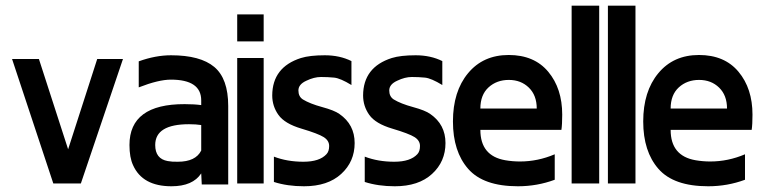

<svg xmlns="http://www.w3.org/2000/svg" viewBox="-20 -647 2677 677"><path d="M413.6 -439 265.1 0H168L22.5 -439H117.2L220.2 -120.6L322.8 -439Z M469.2 -430.7Q528.3 -452.1 583 -452.1Q686.5 -452.1 735.6 -410.9Q784.7 -369.6 784.7 -273.4V3.4H691.4L689.5 -35.6Q659.7 9.8 584.5 9.8Q482.4 9.8 449.2 -64.5Q436.5 -91.8 436.5 -135.7Q436.5 -280.3 631.3 -279.8Q665.5 -279.8 689.5 -276.4V-293Q689.5 -366.2 582.5 -366.2Q539.1 -366.2 469.2 -338.9ZM646.5 -209Q527.3 -209 527.3 -135.7Q527.3 -86.9 571.3 -79.1Q586.4 -76.2 606.9 -76.7Q669.9 -76.7 689.5 -116.2V-206.1Q670.9 -209 646.5 -209Z M909.7 -501H816.4V-596.2H909.7ZM909.7 0H816.4V-442.4H909.7Z M939.9 -310.5Q940.4 -410.2 1041 -442.4Q1072.3 -452.1 1125.2 -452.1Q1178.2 -452.1 1219.2 -431.6V-347.2Q1180.2 -371.1 1158.2 -373.3Q1136.2 -375.5 1111.8 -375.5Q1087.4 -375.5 1060.1 -362.3Q1032.2 -349.6 1032.2 -328.1Q1032.2 -306.6 1047.9 -296.4Q1072.8 -281.2 1116 -269.5Q1159.2 -257.8 1176.8 -245.1Q1230.5 -208 1230.5 -142.6Q1230.5 -77.1 1183.1 -33.7Q1135.7 9.8 1051.8 9.8Q993.2 9.8 945.8 -5.4V-94.7Q992.7 -76.7 1049.8 -76.7Q1106.9 -76.7 1131.3 -103.5Q1140.6 -113.3 1140.6 -132.3Q1140.6 -151.4 1121.3 -163.6Q1102.1 -175.8 1043 -193.4Q983.9 -210.9 961.9 -241.7Q939.9 -272.5 939.9 -310.5Z M1260.3 -310.5Q1260.7 -410.2 1361.3 -442.4Q1392.6 -452.1 1445.6 -452.1Q1498.5 -452.1 1539.6 -431.6V-347.2Q1500.5 -371.1 1478.5 -373.3Q1456.5 -375.5 1432.1 -375.5Q1407.7 -375.5 1380.4 -362.3Q1352.5 -349.6 1352.5 -328.1Q1352.5 -306.6 1368.2 -296.4Q1393.1 -281.2 1436.3 -269.5Q1479.5 -257.8 1497.1 -245.1Q1550.8 -208 1550.8 -142.6Q1550.8 -77.1 1503.4 -33.7Q1456.1 9.8 1372.1 9.8Q1313.5 9.8 1266.1 -5.4V-94.7Q1313 -76.7 1370.1 -76.7Q1427.2 -76.7 1451.7 -103.5Q1460.9 -113.3 1460.9 -132.3Q1460.9 -151.4 1441.7 -163.6Q1422.4 -175.8 1363.3 -193.4Q1304.2 -210.9 1282.2 -241.7Q1260.3 -272.5 1260.3 -310.5Z M1936 -13.2Q1874 9.8 1806.2 9.8Q1684.6 9.8 1630.9 -51.5Q1577.1 -112.8 1577.1 -218.8Q1577.1 -324.7 1630.4 -388.9Q1683.6 -453.1 1773.7 -453.1Q1863.8 -453.1 1913.1 -394Q1962.4 -335 1962.4 -242.7Q1962.4 -207.5 1959.5 -189H1673.8Q1673.8 -97.2 1761.7 -82Q1787.1 -77.6 1813.5 -77.6Q1876.5 -77.6 1936 -103ZM1872.6 -264.2Q1872.6 -311 1844.7 -338.1Q1816.9 -365.2 1774.2 -365.2Q1731.4 -365.2 1702.6 -338.9Q1673.8 -312.5 1673.8 -264.2Z M2092.8 0H1995.6V-627H2092.8Z M2220.7 0H2123.5V-627H2220.7Z M2606.9 -13.2Q2544.9 9.8 2477.1 9.8Q2355.5 9.8 2301.8 -51.5Q2248 -112.8 2248 -218.8Q2248 -324.7 2301.3 -388.9Q2354.5 -453.1 2444.6 -453.1Q2534.7 -453.1 2584 -394Q2633.3 -335 2633.3 -242.7Q2633.3 -207.5 2630.4 -189H2344.7Q2344.7 -97.2 2432.6 -82Q2458 -77.6 2484.4 -77.6Q2547.4 -77.6 2606.9 -103ZM2543.5 -264.2Q2543.5 -311 2515.6 -338.1Q2487.8 -365.2 2445.1 -365.2Q2402.3 -365.2 2373.5 -338.9Q2344.7 -312.5 2344.7 -264.2Z"/></svg>

Font: Keraleeyam
Style: Regular
Weight: 400
Designer: Hussain K. H.
Foundry: Swathanthra Malayalam Computing(SMC) http://smc.org.in
Version: Version 3.0.0+20221109